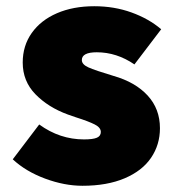

<svg xmlns="http://www.w3.org/2000/svg" viewBox="-20 -584 566 617"><path d="M21 -72 106 -184Q172 -136 250 -136Q279 -136 291.5 -141.5Q304 -147 304 -160Q304 -174 284.5 -184Q265 -194 224 -207L198 -216Q135 -239 94 -281Q53 -323 53 -383Q53 -437 82 -478Q111 -519 163 -541.5Q215 -564 283 -564Q347 -564 402.5 -544Q458 -524 498 -490L412 -377Q355 -416 291 -416Q243 -416 243 -391Q243 -377 264 -367.5Q285 -358 345 -340Q415 -320 454.5 -277Q494 -234 494 -172Q494 -119 465.5 -77Q437 -35 380.5 -11Q324 13 245 13Q187 13 125 -10Q63 -33 21 -72Z"/></svg>

Font: Nebula Sans Black
Style: Regular
Weight: 900
Designer: Paul D. Hunt for Adobe (as Source Sans)
Foundry: Nebula Entertainment & Broadcasting LLC
Version: Version 1.010